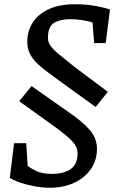

<svg xmlns="http://www.w3.org/2000/svg" viewBox="-20 -716 579 901"><path d="M217 165Q176 165 138 157.5Q100 150 71 139.5Q42 129 26 119L46 -44H103L110 62Q119 71 148 85.5Q177 100 225 100Q279 100 311.5 77.5Q344 55 344 4Q344 -19 331 -38Q318 -57 291 -79.5Q264 -102 222 -132L70 -241L128 -312L302 -190Q365 -147 400 -107.5Q435 -68 435 -17Q435 26 417 60Q399 94 368.5 117.5Q338 141 299 153Q260 165 217 165ZM429 -214 279 -322Q244 -348 213 -370.5Q182 -393 158.5 -414.5Q135 -436 121.5 -461.5Q108 -487 108 -520Q108 -570 133.5 -610Q159 -650 209 -673Q259 -696 332 -696Q386 -696 431.5 -687.5Q477 -679 496 -671L476 -514H422L414 -611Q412 -612 397 -615.5Q382 -619 359.5 -622.5Q337 -626 309 -626Q263 -626 234 -609Q205 -592 205 -538Q205 -517 219 -498.5Q233 -480 260.5 -458Q288 -436 326 -405L486 -285Z"/></svg>

Font: Faustina Medium
Style: Italic
Weight: 500
Italic angle: -8°
Designer: Alfonso Garcia
Foundry: http://www.omnibus-type.com
Version: Version 1.200